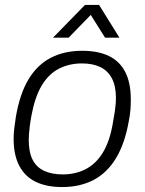

<svg xmlns="http://www.w3.org/2000/svg" viewBox="-20 -743 584 775"><path d="M231 12Q168 12 124.5 -9Q81 -30 58 -73.5Q35 -117 35 -183Q35 -203 37.5 -224.5Q40 -246 44 -271Q60 -365 95.5 -423.5Q131 -482 185.5 -510Q240 -538 312 -538Q376 -538 419.5 -517Q463 -496 485.5 -452.5Q508 -409 508 -341Q508 -322 506.5 -300.5Q505 -279 500 -255Q484 -163 448 -104Q412 -45 357.5 -16.5Q303 12 231 12ZM233 -39Q285 -39 326.5 -60.5Q368 -82 396 -128.5Q424 -175 436 -249Q441 -276 443.5 -293.5Q446 -311 447 -323.5Q448 -336 448 -347Q448 -396 431.5 -427Q415 -458 384.5 -472.5Q354 -487 311 -487Q259 -487 217.5 -465.5Q176 -444 148.5 -398Q121 -352 107 -277Q102 -250 100 -232Q98 -214 97 -201.5Q96 -189 96 -179Q96 -129 111.5 -98.5Q127 -68 158 -53.5Q189 -39 233 -39ZM194 -591 323 -723H380L462 -591H404L333 -704H367L257 -591Z"/></svg>

Font: Archivo SemiBold ExtraLight
Style: Italic
Weight: 250
Italic angle: -10°
Version: Version 2.001